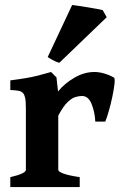

<svg xmlns="http://www.w3.org/2000/svg" viewBox="-20 -762 499 782"><path d="M444.3 -445.8Q448.7 -442.9 446.3 -420.2Q443.8 -397.5 437.3 -366.7Q430.7 -335.9 422.6 -307.9Q414.6 -279.8 408.7 -266.6H368.2Q366.2 -306.2 353 -338.6Q339.8 -371.1 314 -371.1Q302.2 -371.1 287.6 -366.9Q272.9 -362.8 255.4 -346.2Q237.8 -329.6 217.3 -291V-70.3Q217.3 -63 238 -55.2Q258.8 -47.4 304.7 -40.5V0H22V-40.5Q85.4 -55.2 85.4 -70.3V-320.3Q85.4 -352.5 82 -365.2Q78.6 -377.9 74.2 -382.3Q67.9 -389.2 58.6 -391.6Q49.3 -394 22 -395.5V-434.6Q62.5 -439.9 87.9 -444.3Q113.3 -448.7 135.3 -454.3Q157.2 -460 188 -468.8L210 -446.8L216.3 -389.6Q242.7 -421.9 282.7 -445.3Q322.8 -468.8 364.7 -468.8Q384.3 -468.8 405.5 -462.4Q426.8 -456.1 444.3 -445.8ZM221.7 -506.3Q212.9 -507.8 196.3 -516.6Q179.7 -525.4 174.3 -529.8L273.9 -741.7Q279.8 -741.2 297.4 -738.5Q314.9 -735.8 336.4 -732.4Q357.9 -729 375.5 -725.6Q393.1 -722.2 398.4 -720.7L414.6 -691.9Z"/></svg>

Font: Gentium Book Plus
Style: Bold
Weight: 700
Designer: Victor Gaultney, Annie Olsen, Iska Routamaa, Becca Hirsbrunner
Foundry: SIL International
Version: Version 6.101